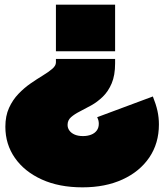

<svg xmlns="http://www.w3.org/2000/svg" viewBox="-20 -556 710 824"><path d="M636 -142Q649.5 -108.5 655.8 -80Q662 -51.5 662 -22Q662 59 620.8 119.8Q579.5 180.5 505.8 214.2Q432 248 334 248Q233.5 248 159.2 214.2Q85 180.5 44 121.8Q3 63 3 -12Q3 -58.5 18.8 -93Q34.5 -127.5 59.2 -153.2Q84 -179 111.5 -198Q139 -217 163.8 -232Q188.5 -247 204.2 -260.5Q220 -274 220 -288V-303H474V-284Q474 -232.5 459.2 -198Q444.5 -163.5 421.2 -141Q398 -118.5 372 -104Q346 -89.5 322.8 -77.8Q299.5 -66 284.8 -53Q270 -40 270 -20Q270 -6.5 277.8 4.2Q285.5 15 300.2 21.5Q315 28 336 28Q355.5 28 371 22Q386.5 16 395.2 4.2Q404 -7.5 404 -25Q404 -32 402.5 -38.5Q401 -45 397 -53ZM474 -336H220V-536H474Z"/></svg>

Font: Hepta Slab ExtraLight Black
Style: Regular
Weight: 900
Version: Version 1.102